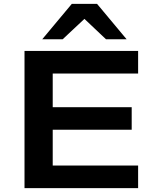

<svg xmlns="http://www.w3.org/2000/svg" viewBox="-20 -967 801 987"><path d="M106 0V-705H690V-589H251V-416H657V-300H251V-116H690V0ZM197 -765 349 -947H479L631 -765H525L414 -870L302 -765Z"/></svg>

Font: Nunito Sans 10pt Expanded
Style: Bold
Weight: 700
Width: 7
Designer: Vernon Adams
Foundry: Vernon Adams
Version: Version 3.101;gftools[0.9.27]